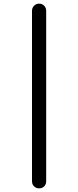

<svg xmlns="http://www.w3.org/2000/svg" viewBox="-20 -802 431 1056"><path d="M195 234Q179 234 167.5 223Q156 212 156 195V-743Q156 -759 167.5 -770.5Q179 -782 195 -782Q212 -782 223 -770.5Q234 -759 234 -743V195Q234 212 223 223Q212 234 195 234Z"/></svg>

Font: Comfortaa
Style: Regular
Weight: 400
Designer: Johan Aakerlund
Foundry: Johan Aakerlund
Version: Version 3.104; ttfautohint (v1.8.1.43-b0c9)